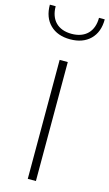

<svg xmlns="http://www.w3.org/2000/svg" viewBox="-140 -978 584 1026"><g transform="rotate(15 152.5 -465.0)"><path d="M172.9 -658.2H127.9V0H172.9ZM272.9 -929.7C272.9 -854 228.5 -809.1 152.8 -809.1C77.1 -809.1 33.2 -854 33.2 -929.7H1C1 -882.3 14.6 -845.7 42 -818.8C69.3 -792 106.4 -778.8 152.8 -778.8C199.2 -778.8 236.3 -792 263.7 -818.8C291 -845.7 304.7 -882.3 304.7 -929.7Z"/></g></svg>

Font: Estedad ExtraLight
Style: Regular
Weight: 200
Designer: Amin Abedi
Version: Version 7.3